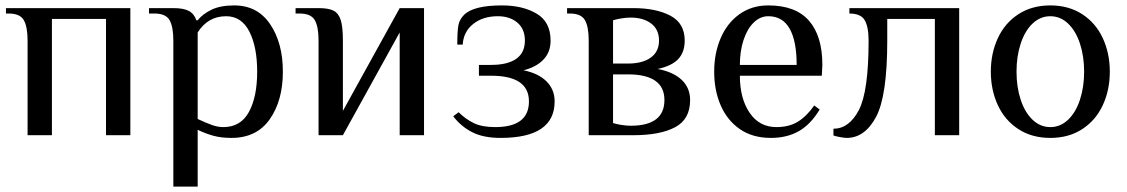

<svg xmlns="http://www.w3.org/2000/svg" viewBox="-20 -500 4169 710"><path d="M82 -350Q82 -401 68 -425.5Q54 -450 12 -450H2V-470H462V0H372V-430H172V0H82Z M621 -350Q621 -401 607 -425.5Q593 -450 551 -450H531V-470H621Q659 -470 678.5 -459.5Q698 -449 706 -425H711Q729 -448 762 -464Q795 -480 846 -480Q932 -480 979 -410.5Q1026 -341 1026 -235Q1026 -128 977.5 -59Q929 10 836 10Q798 10 769 2Q740 -6 711 -20V190H621ZM931 -235Q931 -327 902 -383.5Q873 -440 816 -440Q749 -440 711 -380V-60Q741 -46 763 -38Q785 -30 806 -30Q870 -30 900.5 -86Q931 -142 931 -235Z M1158 -350Q1158 -401 1144 -425.5Q1130 -450 1088 -450H1073V-470H1158Q1195 -470 1213.5 -460.5Q1232 -451 1240 -426Q1248 -401 1248 -350V-90L1458 -470H1548V0H1458V-380L1248 0H1158Z M1656 -70 1676 -85Q1701 -60 1731.5 -45Q1762 -30 1811 -30Q1936 -30 1936 -125Q1936 -220 1796 -220H1751V-260H1796Q1857 -260 1889 -282.5Q1921 -305 1921 -350Q1921 -393 1893 -416.5Q1865 -440 1821 -440Q1766 -440 1730 -411.5Q1694 -383 1691 -335H1671Q1671 -384 1675 -406Q1679 -428 1696 -445Q1731 -480 1836 -480Q1913 -480 1964.5 -449.5Q2016 -419 2016 -350Q2016 -307 1989.5 -279.5Q1963 -252 1916 -240Q1971 -229 2001 -199Q2031 -169 2031 -125Q2031 10 1831 10Q1768 10 1726.5 -11Q1685 -32 1656 -70Z M2157 -350Q2157 -401 2143 -425.5Q2129 -450 2087 -450H2077V-470H2322Q2406 -470 2459 -442Q2512 -414 2512 -350Q2512 -307 2488 -281.5Q2464 -256 2412 -245Q2470 -234 2501 -204.5Q2532 -175 2532 -130Q2532 -59 2476.5 -29.5Q2421 0 2322 0H2157ZM2302 -265Q2356 -265 2386.5 -287Q2417 -309 2417 -350Q2417 -391 2388 -413Q2359 -435 2312 -435Q2297 -435 2278 -432Q2259 -429 2247 -425V-265ZM2437 -130Q2437 -225 2302 -225H2247V-45Q2259 -41 2278 -38Q2297 -35 2312 -35Q2437 -35 2437 -130Z M2621 -235Q2621 -303 2645 -359Q2669 -415 2714.5 -447.5Q2760 -480 2821 -480Q2922 -480 2971.5 -423.5Q3021 -367 3021 -260L3019 -220H2716Q2716 -136 2752 -83Q2788 -30 2851 -30Q2898 -30 2930.5 -50Q2963 -70 2991 -110L3011 -95Q2978 -40 2934 -15Q2890 10 2831 10Q2763 10 2716 -22.5Q2669 -55 2645 -110.5Q2621 -166 2621 -235ZM2926 -260Q2926 -348 2900 -394Q2874 -440 2821 -440Q2791 -440 2767 -416.5Q2743 -393 2729.5 -352Q2716 -311 2716 -260Z M3062 1V-24Q3120 -24 3156 -93Q3192 -162 3192 -350Q3192 -401 3177.5 -425.5Q3163 -450 3121 -450V-470H3527V0H3437V-430H3261V-350Q3261 -145 3219.5 -67.5Q3178 10 3111 10Q3103 10 3086.5 7Q3070 4 3062 1Z M3644 -235Q3644 -303 3670 -359Q3696 -415 3746 -447.5Q3796 -480 3864 -480Q3932 -480 3982 -447.5Q4032 -415 4058 -359Q4084 -303 4084 -235Q4084 -167 4058 -111Q4032 -55 3982 -22.5Q3932 10 3864 10Q3796 10 3746 -22.5Q3696 -55 3670 -111Q3644 -167 3644 -235ZM3989 -235Q3989 -292 3973.5 -339Q3958 -386 3929.5 -413Q3901 -440 3864 -440Q3827 -440 3798.5 -413Q3770 -386 3754.5 -339Q3739 -292 3739 -235Q3739 -178 3754.5 -131Q3770 -84 3798.5 -57Q3827 -30 3864 -30Q3901 -30 3929.5 -57Q3958 -84 3973.5 -131Q3989 -178 3989 -235Z"/></svg>

Font: Philosopher
Style: Regular
Weight: 400
Designer: Jovanny Lemonad
Foundry: Jovanny Lemonad
Version: Version 2.000